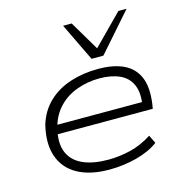

<svg xmlns="http://www.w3.org/2000/svg" viewBox="-111 -861 940 973"><g transform="rotate(-15 358.5 -374.5)"><path d="M345 8Q245 8 179.5 -28Q114 -64 90 -132.5Q66 -201 89 -296Q110 -365 158 -410.5Q206 -456 273.5 -478Q341 -500 420 -500Q501 -500 554 -474.5Q607 -449 629.5 -396Q652 -343 640 -257L636 -233H115L122 -280H620L589 -258Q601 -327 582 -370Q563 -413 519 -432.5Q475 -452 414 -452Q350 -452 291.5 -430Q233 -408 193 -362Q153 -316 140 -247L139 -242Q127 -175 149.5 -130.5Q172 -86 224 -64Q276 -42 353 -42Q410 -42 468.5 -56Q527 -70 583 -106L604 -63Q557 -28 487.5 -10Q418 8 345 8ZM402 -558 306 -757H351L443 -602L596 -757H639L464 -558Z"/></g></svg>

Font: Nunito Sans 7pt Expanded ExtraLight
Style: Italic
Weight: 250
Width: 7
Italic angle: -9°
Designer: Vernon Adams
Foundry: Vernon Adams
Version: Version 3.101;gftools[0.9.27]